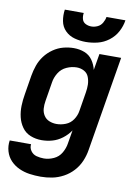

<svg xmlns="http://www.w3.org/2000/svg" viewBox="-103 -810 781 1089"><g transform="rotate(10 287.5 -265.5)"><path d="M209 213Q242 213 275 206.5Q308 200 339.5 183Q371 166 395 139.5Q419 113 432.5 81Q446 49 451 17L542 -530H417L401 -436Q394 -466 376.5 -491Q359 -516 330.5 -527Q302 -538 269 -538Q239 -538 208.5 -530Q178 -522 150.5 -503Q123 -484 103.5 -458Q84 -432 73.5 -402Q63 -372 58 -342L40 -232Q34 -198 33 -164.5Q32 -131 39.5 -99.5Q47 -68 65.5 -42Q84 -16 114 -4Q144 8 178 8Q209 8 239.5 -0.5Q270 -9 297 -29.5Q324 -50 342 -77L329 0Q325 28 309.5 55Q294 82 265.5 95Q237 108 209 108Q187 108 166.5 102.5Q146 97 133.5 79.5Q121 62 124 41H1Q-4 73 5 103.5Q14 134 35 156Q56 178 84.5 191Q113 204 144.5 208.5Q176 213 209 213ZM246 -97Q224 -97 204 -105Q184 -113 172.5 -131Q161 -149 159.5 -170.5Q158 -192 162 -215L180 -325Q184 -353 200.5 -380Q217 -407 246 -420Q275 -433 304 -433Q327 -433 346.5 -422.5Q366 -412 374 -391Q382 -370 382.5 -347.5Q383 -325 379 -302L361 -192Q357 -166 341 -142Q325 -118 298.5 -107.5Q272 -97 246 -97ZM328 -584Q362 -584 396.5 -592.5Q431 -601 460.5 -623.5Q490 -646 507 -678Q524 -710 529 -744H420Q417 -726 407 -709Q397 -692 379.5 -684Q362 -676 344 -676Q326 -676 310.5 -684Q295 -692 290.5 -709Q286 -726 289 -744H180Q175 -711 181 -678.5Q187 -646 209.5 -623.5Q232 -601 263.5 -592.5Q295 -584 328 -584Z"/></g></svg>

Font: Iosevka Sparkle
Style: Bold Italic
Weight: 700
Italic angle: -9°
Designer: Belleve Invis
Foundry: Belleve Invis
Version: Version 4.5.0; ttfautohint (v1.8.3)